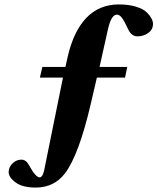

<svg xmlns="http://www.w3.org/2000/svg" viewBox="-20 -711 710 866"><path d="M19 64Q20 41 37.5 25Q55 9 77 9Q98 9 112 36Q141 89 159 89Q172 89 179 58L264 -361H160L171 -409H275L287 -462Q313 -570 368 -629Q427 -691 516 -691Q560 -691 593 -681Q626 -671 641.5 -655.5Q657 -640 664 -626Q671 -612 670 -601Q669 -576 647.5 -561.5Q626 -547 600 -547Q573 -547 558 -579Q541 -616 530 -630.5Q519 -645 507 -645Q481 -645 466 -575L429 -409H554L544 -361H417L390 -245Q336 -12 273 71Q224 135 141 135Q82 135 50.5 112Q19 89 19 64Z"/></svg>

Font: Heuristica
Style: Bold Italic
Weight: 700
Italic angle: -13°
Version: Version 1.0.2